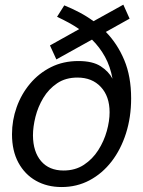

<svg xmlns="http://www.w3.org/2000/svg" viewBox="-20 -773 599 805"><path d="M238.3 11.2Q177.7 11.2 130.9 -15.1Q84 -41.5 57.1 -91.1Q30.3 -140.6 30.3 -210Q30.3 -268.6 49.8 -323.5Q69.3 -378.4 106 -422.1Q142.6 -465.8 193.8 -491.5Q245.1 -517.1 308.6 -517.1Q368.7 -517.1 402.3 -495.1Q436 -473.1 451.7 -442.9Q442.4 -494.6 420.2 -534.9Q397.9 -575.2 365.7 -606.9L216.3 -523.9L189.5 -582.5L312 -650.9Q291 -665.5 267.6 -678.2Q244.1 -690.9 219.2 -702.6L249.5 -750.5Q282.2 -737.3 313.2 -720.9Q344.2 -704.6 372.1 -684.1L497.1 -753.4L523.4 -694.8L423.8 -639.2Q472.2 -589.8 501 -521.2Q529.8 -452.6 529.8 -360.4Q529.8 -281.7 508.3 -214.1Q486.8 -146.5 447.8 -95.9Q408.7 -45.4 355.5 -17.1Q302.2 11.2 238.3 11.2ZM246.6 -58.1Q295.4 -58.1 331.8 -82Q368.2 -106 392.1 -143.6Q416 -181.2 427.7 -223.4Q439.5 -265.6 439.5 -302.2Q439.5 -369.1 402.8 -408.4Q366.2 -447.8 304.7 -447.8Q254.9 -447.8 219.5 -423.8Q184.1 -399.9 161.6 -362.5Q139.2 -325.2 128.7 -283.2Q118.2 -241.2 118.2 -205.1Q118.7 -136.7 152.3 -97.4Q186 -58.1 246.6 -58.1Z"/></svg>

Font: Schibsted Grotesk
Style: Italic
Weight: 400
Italic angle: -12°
Designer: Bakken & Baeck AS, Henrik Kongsvoll
Foundry: Schibsted ASA
Version: Version 1.100; ttfautohint (v1.8.4.7-5d5b);gftools[0.9.25]